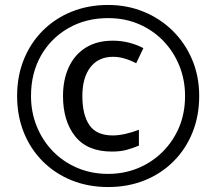

<svg xmlns="http://www.w3.org/2000/svg" viewBox="-20 -744 872 774"><path d="M416 10Q336 10 269 -17Q202 -44 152.5 -93.5Q103 -143 76 -210Q49 -277 49 -357Q49 -437 76 -504Q103 -571 152.5 -620.5Q202 -670 269 -697Q336 -724 416 -724Q492 -724 558.5 -697Q625 -670 675.5 -620.5Q726 -571 754.5 -504Q783 -437 783 -357Q783 -277 756 -210Q729 -143 679.5 -93.5Q630 -44 563 -17Q496 10 416 10ZM416 -43Q480 -43 536 -66Q592 -89 635 -131.5Q678 -174 702 -231Q726 -288 726 -357Q726 -422 703 -479Q680 -536 638.5 -579Q597 -622 540.5 -646.5Q484 -671 416 -671Q326 -671 255.5 -630.5Q185 -590 145 -519.5Q105 -449 105 -357Q105 -292 128 -235Q151 -178 192.5 -135Q234 -92 291 -67.5Q348 -43 416 -43ZM431 -133Q332 -133 283 -194.5Q234 -256 234 -357Q234 -422 257 -472.5Q280 -523 325 -551.5Q370 -580 435 -580Q500 -580 558 -550L529 -489Q479 -515 436 -515Q377 -515 344.5 -473Q312 -431 312 -357Q312 -281 340.5 -239.5Q369 -198 435 -198Q458 -198 486.5 -204.5Q515 -211 540 -221V-157Q516 -147 491 -140Q466 -133 431 -133Z"/></svg>

Font: Noto Sans Tai Le
Style: Regular
Weight: 400
Designer: Monotype Design Team
Foundry: Monotype Imaging Inc.
Version: Version 2.002; ttfautohint (v1.8.4.7-5d5b)